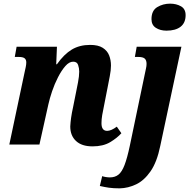

<svg xmlns="http://www.w3.org/2000/svg" viewBox="-20 -792 1037 1052"><path d="M487 10Q428 10 396.5 -19.5Q365 -49 365 -99Q366 -120 369.5 -146Q373 -172 381 -208L397 -288Q401 -307 407.5 -341Q414 -375 414 -400Q414 -418 408 -436Q402 -454 381 -454Q359 -454 338 -430Q317 -406 298 -369Q279 -332 265.5 -292Q252 -252 245 -220L196 0H31L115 -397Q118 -410 121 -424.5Q124 -439 124 -450Q124 -465 115 -472.5Q106 -480 82 -480H61L71 -536H292L288 -440H292Q331 -495 373.5 -520.5Q416 -546 474 -546Q518 -546 543 -530Q568 -514 578 -488.5Q588 -463 588 -433Q588 -407 581.5 -374.5Q575 -342 570 -315L550 -213Q544 -185 540 -161.5Q536 -138 536 -117Q536 -75 567 -75Q589 -75 620 -98L645 -62Q622 -36 583.5 -13Q545 10 487 10ZM892 -624Q858 -624 834 -639.5Q810 -655 810 -687Q810 -734 841.5 -753Q873 -772 912 -772Q946 -772 971.5 -757.5Q997 -743 997 -709Q997 -667 969.5 -645.5Q942 -624 892 -624ZM636 240Q601 240 577 236.5Q553 233 527 227L540 173Q547 176 559.5 178Q572 180 582 180Q610 180 629 165Q648 150 662.5 112Q677 74 691 8L774 -389Q777 -405 780 -417.5Q783 -430 783 -442Q783 -462 773 -471Q763 -480 737 -480H719L729 -536H974L858 8Q840 96 805 146.5Q770 197 726 218Q682 239 636 240Z"/></svg>

Font: Noto Serif SemiCondensed ExtraBold
Style: Italic
Weight: 800
Width: 4
Italic angle: -12°
Designer: Monotype Design Team
Foundry: Monotype Imaging Inc.
Version: Version 2.014; ttfautohint (v1.8.4.7-5d5b)